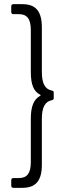

<svg xmlns="http://www.w3.org/2000/svg" viewBox="-20 -788 295 922"><path d="M87 114C152 114 181 80 181 3V-216C181 -273 196 -300 229 -307C235 -308 238 -311 238 -317V-343C238 -349 235 -352 229 -353C196 -360 181 -387 181 -443V-656C181 -734 152 -768 87 -768H44C38 -768 34 -764 34 -758V-730C34 -724 38 -720 44 -720H71C110 -720 128 -697 128 -643V-442C128 -381 142 -349 173 -333C176 -332 176 -330 173 -328C142 -311 128 -277 128 -218V-10C128 44 110 67 71 67H44C38 67 34 71 34 77V104C34 110 38 114 44 114Z"/></svg>

Font: Barlow Condensed Light
Style: Regular
Weight: 300
Width: 3
Designer: Jeremy Tribby
Foundry: Tribby Type
Version: Version 1.422;hotconv 1.0.109;makeotfexe 2.5.65596